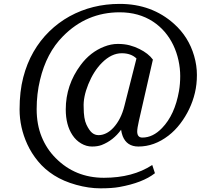

<svg xmlns="http://www.w3.org/2000/svg" viewBox="-20 -767 1124 1005"><path d="M776.9 96.7 791 139.6Q727.1 189.9 604.5 211.9Q566.4 218.8 505.6 218.8Q444.8 218.8 378.7 200.4Q312.5 182.1 262.9 150.6Q213.4 119.1 179 77.1Q144.5 35.2 123 -11.7Q82.5 -100.1 82.5 -194.1Q82.5 -288.1 101.6 -361.6Q120.6 -435.1 155.3 -495.4Q189.9 -555.7 238 -602.5Q286.1 -649.4 344.2 -681.6Q462.9 -746.6 606.4 -746.6Q774.4 -746.6 890.6 -642.6Q967.3 -574.2 996.1 -474.6Q1010.7 -424.3 1010.7 -374.5Q1010.7 -324.7 1000.2 -280.8Q989.7 -236.8 970.2 -196Q950.7 -155.3 923.3 -119.4Q896 -83.5 861.8 -57.1Q787.6 0 704.6 0Q643.6 0 622.1 -54.7Q616.2 -70.8 613.8 -87.9Q573.2 -31.7 511.7 -7.8Q490.7 0 461.4 0Q432.1 0 404.8 -16.1Q377.4 -32.2 359.4 -59.6Q324.2 -112.3 324.2 -194.3Q324.2 -321.8 402.3 -426.8Q452.6 -494.6 525.4 -522.9Q561.5 -537.1 596.4 -537.1Q631.3 -537.1 658.7 -529.8Q686 -522.5 709.5 -510.7Q756.8 -487.3 780.3 -455.1L707 -134.3Q698.2 -95.2 698.2 -79.1Q698.2 -46.9 725.1 -46.9Q780.3 -46.9 828.1 -96.7Q895 -165.5 917 -291Q923.3 -328.6 923.3 -369.1Q923.3 -409.7 914.1 -451.7Q904.8 -493.7 887 -531Q869.1 -568.4 842.3 -599.9Q815.4 -631.3 780.3 -654.3Q706.1 -702.6 606.4 -702.6Q433.1 -702.6 309.6 -577.1Q223.1 -490.2 189.5 -348.6Q171.9 -275.9 171.9 -195.6Q171.9 -115.2 198 -51Q224.1 13.2 271.5 60.5Q373.5 163.6 523.9 163.6Q674.3 163.6 776.9 96.7ZM694.3 -460.9Q666 -488.3 617.2 -488.3Q563.5 -488.3 513.7 -438.5Q470.2 -395 441.9 -325.2Q415 -258.3 418 -205.1Q418 -145 432.4 -114.7Q446.8 -84.5 461.7 -72Q476.6 -59.6 496.1 -59.6Q515.6 -59.6 535.6 -69.3Q555.7 -79.1 573.7 -98.6Q613.8 -142.1 631.3 -212.9Z"/></svg>

Font: Metamorphous
Style: Regular
Weight: 400
Designer: James Grieshaber
Foundry: James Grieshaber
Version: Version 1.001